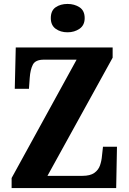

<svg xmlns="http://www.w3.org/2000/svg" viewBox="-20 -955 653 975"><path d="M39 0V-51L369 -652H203Q160 -652 147 -627Q134 -602 131 -560L127 -504H55L60 -714H552V-662L221 -62H398Q438 -62 459 -77Q480 -92 488 -115.5Q496 -139 498 -165L503 -210H574L570 0ZM323 -791Q287 -791 262.5 -809Q238 -827 238 -863Q238 -901 262.5 -918Q287 -935 323 -935Q358 -935 384 -918Q410 -901 410 -863Q410 -827 384 -809Q358 -791 323 -791Z"/></svg>

Font: Noto Serif Bengali Condensed ExtraBold
Style: Regular
Weight: 800
Width: 3
Designer: Juan Bruce, Universal Thirst, Indian Type Foundry and the Monotype Design Team.
Foundry: Monotype Imaging Inc.
Version: Version 2.003; ttfautohint (v1.8.4.7-5d5b)